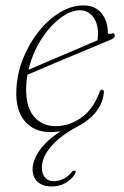

<svg xmlns="http://www.w3.org/2000/svg" viewBox="-20 -481 460 710"><path d="M259 158Q252 176 227.8 192.2Q203.5 208.5 171.5 208.5Q138 208.5 119.2 191.5Q100.5 174.5 100.5 145Q100.5 112.5 125.8 75.8Q151 39 203.5 4.5Q190 6.5 181.5 7Q173 7.5 166.5 7.5Q105.5 7.5 71.2 -33.5Q37 -74.5 40.5 -148.5Q43 -208.5 65.2 -264.2Q87.5 -320 123 -364.5Q158.5 -409 201.5 -435Q244.5 -461 288.5 -461Q332 -461 355.2 -432.2Q378.5 -403.5 378.5 -362.5Q378.5 -352.5 391 -356.5Q404.5 -361 404.5 -349Q405 -341 392.5 -335.5Q346 -316 288.5 -292Q231 -268 176 -245Q121 -222 81.5 -204.5Q78 -184.5 77 -164.5Q73.5 -89 104.2 -51.8Q135 -14.5 185 -14.5Q236 -14.5 280.5 -45.8Q325 -77 348 -140.5Q351.5 -149.5 357.5 -149.5Q365 -149.5 364 -137.5Q355.5 -59 263 -11Q203 21 169 60.5Q135 100 135 138.5Q135 163.5 147 176.2Q159 189 178.5 189Q196.5 189 214.8 180.2Q233 171.5 244.5 156Q250 149.5 255.5 150Q262.5 150 259 158ZM275.5 -443Q240.5 -443 201.8 -413.2Q163 -383.5 131.5 -333.8Q100 -284 85.5 -223Q119.5 -238 163.2 -256.5Q207 -275 253 -294.5Q299 -314 340.5 -332Q341.5 -340.5 342 -346Q342.5 -351.5 342.5 -357Q342.5 -395 324 -419Q305.5 -443 275.5 -443Z"/></svg>

Font: Fraunces 9pt S000 Thin
Style: Italic
Weight: 100
Italic angle: -16°
Version: Version 1.000; ttfautohint (v1.8.3)